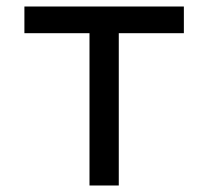

<svg xmlns="http://www.w3.org/2000/svg" viewBox="-20 -570 640 590"><path d="M255 0V-468H55V-550H545V-468H345V0Z"/></svg>

Font: JetBrainsMono NFM
Style: Regular
Weight: 400
Monospace: yes
Designer: Philipp Nurullin, Konstantin Bulenkov
Foundry: JetBrains
Version: Version 2.304; ttfautohint (v1.8.4.7-5d5b);Nerd Fonts 3.3.0